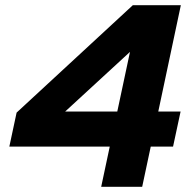

<svg xmlns="http://www.w3.org/2000/svg" viewBox="-20 -720 746 740"><path d="M370 0 403 -155H16L44 -286L492 -700H677L590 -290H676L647 -155H561L528 0ZM231 -290H432L481 -520Z"/></svg>

Font: Red Hat Text VF
Style: Italic
Weight: 400
Italic angle: -12°
Designer: Pentagram, MCKL
Foundry: Pentagram, MCKL
Version: Version 1.023